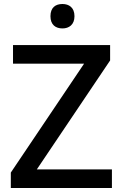

<svg xmlns="http://www.w3.org/2000/svg" viewBox="-20 -939 614 959"><path d="M292 -919C258 -919 232 -902 232 -858C232 -815 258 -797 292 -797C324 -797 352 -815 352 -858C352 -902 324 -919 292 -919ZM539 0V-93H164L530 -637V-714H45V-621H400L34 -77V0Z"/></svg>

Font: Noto Sans Hanifi Rohingya Medium
Style: Regular
Weight: 500
Designer: Monotype Design Team and DaltonMaag
Foundry: Google LLC
Version: Version 2.102